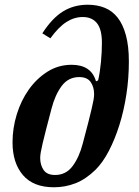

<svg xmlns="http://www.w3.org/2000/svg" viewBox="-20 -780 586 812"><path d="M208 12Q121 12 77 -39.5Q33 -91 33 -178Q33 -238 51 -296.5Q69 -355 102 -401.5Q135 -448 181 -477Q227 -506 283 -506Q366 -506 386 -436L395 -440Q403 -475 407 -518Q411 -561 411 -599Q411 -656 390 -682Q369 -708 330 -708Q294 -708 261 -687Q228 -666 193 -618L159 -639Q201 -704 247 -732Q293 -760 351 -760Q391 -760 423 -747Q455 -734 477.5 -705.5Q500 -677 512.5 -631Q525 -585 525 -520Q525 -449 514.5 -380.5Q504 -312 485 -251.5Q466 -191 440.5 -142Q415 -93 384 -62Q343 -22 299.5 -5Q256 12 208 12ZM213 -40Q259 -40 287 -77.5Q315 -115 330 -173Q344 -225 353 -260.5Q362 -296 367.5 -319.5Q373 -343 375.5 -357Q378 -371 378 -382Q378 -412 363.5 -433Q349 -454 315 -454Q269 -454 241 -416.5Q213 -379 198 -321Q184 -268 175 -233Q166 -198 160.5 -174.5Q155 -151 152.5 -136.5Q150 -122 150 -112Q150 -82 164.5 -61Q179 -40 213 -40Z"/></svg>

Font: IBM Plex Serif SemiBold
Style: Italic
Weight: 600
Italic angle: -14°
Designer: Mike Abbink, Paul van der Laan, Pieter van Rosmalen
Foundry: Bold Monday
Version: Version 2.5